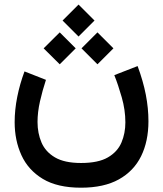

<svg xmlns="http://www.w3.org/2000/svg" viewBox="-20 -622 728 857"><path d="M330.6 -601.6 401.9 -530.3 330.6 -459 259.3 -530.3ZM415 -477.5 486.3 -406.2 415 -335 343.8 -406.2ZM246.6 -477.5 317.9 -406.2 246.6 -335 174.8 -406.2ZM341.8 105.5Q418.5 105.5 461.4 80.6Q504.4 55.7 522 14.4Q539.6 -26.9 539.6 -75.7Q539.6 -131.3 523.4 -187.7Q507.3 -244.1 490.2 -286.6L594.2 -327.1Q619.1 -259.8 630.9 -199.2Q642.6 -138.7 642.6 -80.6Q642.6 8.3 609.9 75Q577.1 141.6 510.5 178.7Q443.8 215.8 341.8 215.8Q236.3 215.8 171.1 176.5Q106 137.2 75.7 70.8Q45.4 4.4 45.4 -76.7Q45.4 -131.3 56.9 -189.2Q68.4 -247.1 89.4 -303.2L185.1 -265.6Q169.4 -217.8 158.4 -169.4Q147.5 -121.1 147.5 -77.6Q147.5 -27.3 165.3 14.2Q183.1 55.7 225.6 80.6Q268.1 105.5 341.8 105.5Z"/></svg>

Font: Vazirmatn UI NL Medium
Style: Regular
Weight: 500
Designer: Saber Rastikerdar
Foundry: Saber Rastikerdar
Version: Version 33.003